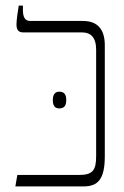

<svg xmlns="http://www.w3.org/2000/svg" viewBox="-20 -667 445 687"><path d="M35 0H279C330 0 355 -25 355 -108V-505C355 -562 329 -592 277 -592H88C70 -592 62 -605 62 -631V-647H47C43 -622 39 -594 39 -580C39 -561 45 -551 64 -551H274C304 -551 324 -534 324 -489V-108C324 -58 312 -41 263 -41H42ZM169 -309C169 -291 175 -279 192 -279C212 -279 217 -292 217 -309C217 -326 212 -339 192 -339C175 -339 169 -326 169 -309Z"/></svg>

Font: Noto Serif Hebrew Condensed ExtraLight
Style: Regular
Weight: 200
Width: 3
Designer: Monotype Design Team
Foundry: Monotype Imaging Inc.
Version: Version 2.004